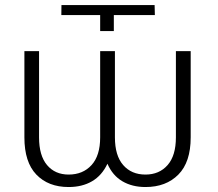

<svg xmlns="http://www.w3.org/2000/svg" viewBox="-20 -731 864 761"><path d="M223.1 -671.4 223.6 -710.9H592.8L593.8 -671.4H431.2V-607.9H377V-671.4ZM677.2 -528.3V-186.5Q677.2 -114.3 644.3 -76.7Q611.3 -39.1 556.6 -39.1Q501 -39.1 468.3 -76.7Q435.5 -114.3 435.5 -186.5V-528.3H377V-186.5Q377 -114.3 342.8 -76.7Q308.6 -39.1 252 -39.1Q198.2 -39.1 166.5 -76.7Q134.8 -114.3 134.8 -186.5V-528.3H76.7V-186.5Q76.7 -88.4 124 -39.1Q171.4 10.3 252 10.3Q305.7 10.3 344.7 -12.5Q383.8 -35.2 405.8 -82Q426.3 -35.2 465.1 -12.5Q503.9 10.3 556.6 10.3Q638.2 10.3 687 -39.1Q735.8 -88.4 735.8 -186.5V-528.3Z"/></svg>

Font: Franko
Style: Light
Weight: 300
Designer: Google
Version: Version 1.200310; 2013